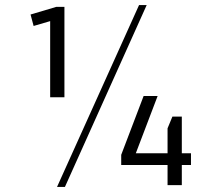

<svg xmlns="http://www.w3.org/2000/svg" viewBox="-20 -727 799 754"><path d="M233 -345H177V-658L204 -652L112 -625L100 -670L201 -700H233ZM526 -707H556L235 7H204ZM456 -119 544 -350H599L500 -90L477 -125H730V-79H456ZM638 -223 657 -269H694V0H638Z"/></svg>

Font: Pathway Extreme 28pt ExtraLight
Style: Regular
Weight: 250
Designer: Eduardo Rodriguez Tunni
Foundry: Eduardo Rodriguez Tunni
Version: Version 1.001;gftools[0.9.26]